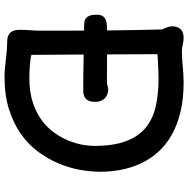

<svg xmlns="http://www.w3.org/2000/svg" viewBox="-12 -797 818 834"><g transform="rotate(90 397.0 -380.0)"><path d="M109.4 -57.1Q109.4 -79.6 111.3 -101.1Q113.3 -122.6 113.3 -151.4Q113.3 -197.3 113.3 -243.4Q113.3 -289.6 112.8 -336.4H92.3Q83.5 -336.4 75 -337.6Q66.4 -338.9 59.6 -344Q52.7 -349.1 48.3 -360.1Q43.9 -371.1 43.9 -391.1Q43.9 -406.2 48.8 -415Q53.7 -423.8 62.5 -428.5Q71.3 -433.1 84 -434.6Q96.7 -436 112.3 -436Q110.8 -555.7 107.9 -675.3Q102.5 -685.5 98.4 -697.8Q94.2 -710 94.2 -718.8Q94.2 -739.7 105.7 -754.2Q117.2 -768.6 145 -768.6Q159.2 -768.6 172.9 -764.9Q186.5 -761.2 202.1 -761.2Q236.3 -761.2 270 -764.9Q303.7 -768.6 338.9 -768.6Q410.6 -768.6 467.5 -754.6Q524.4 -740.7 567.4 -716.1Q610.4 -691.4 640.6 -657.5Q670.9 -623.5 689.7 -583.3Q708.5 -543 717.3 -497.8Q726.1 -452.6 726.1 -406.2Q726.1 -364.7 717.5 -317.6Q709 -270.5 689.5 -224.4Q669.9 -178.2 638.7 -136Q607.4 -93.8 561.5 -61.5Q515.6 -29.3 454.3 -10Q393.1 9.3 314 9.3Q295.4 9.3 277.1 7.6Q258.8 5.9 240.2 3.7Q221.7 1.5 202.9 -0.2Q184.1 -2 164.6 -2Q134.8 -2 122.1 -15.6Q109.4 -29.3 109.4 -57.1ZM218.3 -107.4Q228.5 -104.5 242.9 -102.8Q257.3 -101.1 272 -100.1Q286.6 -99.1 299.6 -98.9Q312.5 -98.6 319.8 -98.6Q380.4 -98.6 425.8 -113.8Q471.2 -128.9 503.7 -153.3Q536.1 -177.7 557.6 -208.5Q579.1 -239.3 591.6 -270.5Q604 -301.8 608.9 -330.6Q613.8 -359.4 613.8 -379.9Q613.8 -460.9 594.5 -514.9Q575.2 -568.8 537.8 -601.1Q500.5 -633.3 446 -646.5Q391.6 -659.7 320.8 -659.7Q311.5 -659.7 298.1 -659.2Q284.7 -658.7 270 -658.2Q255.4 -657.7 241 -656.7Q226.6 -655.8 215.3 -655.3L216.3 -436Q252.4 -436 274.9 -435.8Q297.4 -435.5 310.3 -435.5Q323.2 -435.5 328.6 -435.5Q334 -435.5 336.4 -435.5Q344.7 -435.5 353.3 -438.2Q361.8 -440.9 371.1 -440.9Q377.9 -440.9 386.7 -438.2Q395.5 -435.5 403.6 -429.2Q411.6 -422.9 417 -411.6Q422.4 -400.4 422.4 -383.8Q422.4 -356 409.4 -344.2Q396.5 -332.5 374.5 -332.5Q335 -332.5 295.9 -333Q256.8 -333.5 216.8 -334.5Z"/></g></svg>

Font: Autour One
Style: Regular
Weight: 400
Version: Version 1.007; ttfautohint (v0.92) -l 24 -r 24 -G 200 -x 7 -